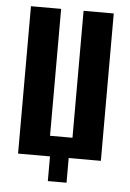

<svg xmlns="http://www.w3.org/2000/svg" viewBox="-51 -629 518 767"><g transform="rotate(5 208.0 -246.0)"><path d="M170 99V0H42V-591H163V-82H253V-591H374V0H245V99Z"/></g></svg>

Font: Alumni Sans
Style: Bold
Weight: 700
Designer: Robert E. Leuschke
Foundry: Robert E. Leuschke
Version: Version 1.018